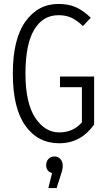

<svg xmlns="http://www.w3.org/2000/svg" viewBox="-20 -718 556 973"><path d="M45 -345Q45 -520 109 -609Q173 -698 276 -698Q327 -698 364.5 -681.5Q402 -665 440 -628L400 -586Q370 -615 342 -628Q314 -641 276 -641Q197 -641 153 -567Q109 -493 109 -345Q109 -197 158 -122Q207 -47 280 -47Q351 -47 395 -98V-276H284V-330H457V-87Q390 8 280 8Q172 8 108.5 -81Q45 -170 45 -345ZM298 121Q298 131 295.5 143Q293 155 286 175L267 235H225L244 159Q214 151 214 118Q214 100 225.5 87.5Q237 75 256 75Q274 75 286 88Q298 101 298 121Z"/></svg>

Font: Radio Canada Condensed Light
Style: Regular
Weight: 300
Width: 3
Designer: Charles Daoud, Etienne Aubert Bonn, Alexandre Saumier Demers, Jacques Le Bailly
Foundry: Radio-Canada
Version: Version 2.104; ttfautohint (v1.8.4.7-5d5b);gftools[0.9.28.de